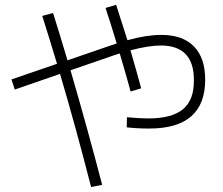

<svg xmlns="http://www.w3.org/2000/svg" viewBox="-20 -751 904 779"><path d="M494.1 -234.4 495.1 -275.4Q545.4 -270.5 582 -270.5Q677.7 -270.5 722.7 -308.1Q767.6 -345.7 766.6 -425.8Q767.1 -495.6 733.4 -531Q699.7 -566.4 632.8 -566.4Q584 -566.4 509.3 -546.9Q538.6 -446.8 552.7 -392.6L509.8 -379.9Q492.7 -443.8 465.8 -534.2L444.3 -527.3L266.1 -465.8Q335.4 -228 394.5 -1L349.6 7.8Q289.1 -229 223.6 -451.2L40 -387.7L26.4 -428.7L211.4 -492.2Q175.3 -611.3 151.4 -686.5L195.3 -698.2Q220.2 -619.1 253.9 -506.3L431.6 -567.4L453.6 -574.7Q428.2 -658.2 408.2 -718.8L451.2 -731.4Q474.6 -659.7 497.1 -587.9Q574.2 -609.4 634.8 -609.4Q721.2 -609.4 766.8 -562.7Q812.5 -516.1 812.5 -427.7Q812.5 -229.5 585.9 -229.5Q534.7 -229.5 494.1 -234.4Z"/></svg>

Font: Pretendard GOV ExtraLight
Style: Regular
Weight: 200
Designer: Base glyphs from Inter by Rasmus Andersson; Hangeul glyphs from Noto Sans CJK(Source Han Sans) by Jang Soo-young and Kan
Foundry: Kil Hyung-jin
Version: Version 1.309